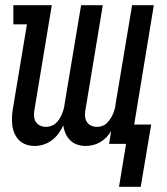

<svg xmlns="http://www.w3.org/2000/svg" viewBox="-20 -550 640 734"><path d="M518 164H435L462 0H397L405 -49Q397 -36 386.5 -25Q376 -14 363 -6.5Q350 1 335.5 4.5Q321 8 307 8Q290 8 274.5 2.5Q259 -3 248 -14Q237 -25 230.5 -40Q224 -55 222 -71Q215 -55 204 -40Q193 -25 178.5 -14Q164 -3 147 2.5Q130 8 113 8Q95 8 79.5 2.5Q64 -3 53 -14Q42 -25 35.5 -40Q29 -55 27 -71.5Q25 -88 26 -105Q27 -122 30 -139L83 -457H31V-530H178L111 -126Q109 -114 110.5 -102.5Q112 -91 118 -82.5Q124 -74 134 -69.5Q144 -65 156 -65Q166 -65 176 -68.5Q186 -72 194 -79.5Q202 -87 207.5 -96Q213 -105 217 -114.5Q221 -124 223.5 -133.5Q226 -143 227 -153L290 -530H373L306 -126Q304 -114 305.5 -102.5Q307 -91 313 -82.5Q319 -74 329 -69.5Q339 -65 351 -65Q361 -65 371 -68.5Q381 -72 388.5 -79.5Q396 -87 402 -96Q408 -105 412 -114.5Q416 -124 418.5 -133.5Q421 -143 422 -153L485 -530H568L493 -74H558Z"/></svg>

Font: Iosevka Slab Extended
Style: Italic
Weight: 400
Width: 7
Italic angle: -9°
Monospace: yes
Designer: Belleve Invis
Foundry: Belleve Invis
Version: Version 11.1.0; ttfautohint (v1.8.3)